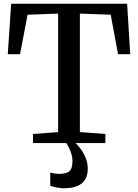

<svg xmlns="http://www.w3.org/2000/svg" viewBox="-20 -763 736 1024"><path d="M290 -58.5V-690.5L127 -684.5L87 -474H21.5L39.5 -743H658L674.5 -474H609.5L570.5 -684.5L406 -690.5V-58.5L542 -48.5V0H156V-48.5ZM320.5 241Q302 241 281.5 236.8Q261 232.5 248 227.5V157Q258.5 160.5 272.2 162.5Q286 164.5 293 164.5Q328.5 164.5 347.5 152.2Q366.5 140 366.5 95Q366.5 75.5 360.2 56Q354 36.5 346 21.2Q338 6 333 0H364.5H382.5Q393.5 9 409.2 29.8Q425 50.5 436.8 79Q448.5 107.5 448 139.5Q447.5 176 431.8 198.2Q416 220.5 387.8 230.8Q359.5 241 320.5 241Z"/></svg>

Font: Merriweather 28pt Medium
Style: Regular
Weight: 500
Version: Version 2.100